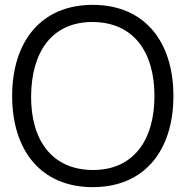

<svg xmlns="http://www.w3.org/2000/svg" viewBox="-20 -755 764 790"><path d="M361.5 15C577 15 693.5 -138.5 693.5 -360C693.5 -581.5 577 -735 361.5 -735C146.5 -735 30 -581.5 30 -360C30 -138.5 146.5 15 361.5 15ZM361.5 -55.5C192.5 -56.5 106.5 -180 108 -360C109.5 -540 192.5 -665 361.5 -664.5C530.5 -663.5 615.5 -540 615.5 -360C615.5 -180 530.5 -55 361.5 -55.5Z"/></svg>

Font: Hauora
Style: Regular
Weight: 400
Designer: Mikhail Sharanda
Foundry: WCYS & Co.
Version: Version 1.010